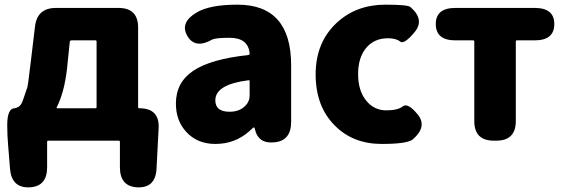

<svg xmlns="http://www.w3.org/2000/svg" viewBox="-20 -603 2426 823"><path d="M106 200Q30 203 23 121L15 22Q11 -22 11 -66Q11 -139 43 -139Q48 -139 59 -145Q70 -151 77 -170Q84 -189 97 -228Q100 -236 113 -347L130 -489Q139 -569 220 -569H488Q572 -569 572 -485V-144Q572 -139 577 -139Q664 -139 660 -54L651 119Q647 203 570 200Q494 197 494 114V5Q494 0 489 0H187Q182 0 182 5V114Q182 197 106 200ZM223 -143Q221 -139 226 -139H389Q394 -139 394 -144V-425Q394 -430 389 -430H287Q280 -430 279 -423L267 -306Q255 -205 223 -143Z M903 14Q826 14 779 -37Q734 -85 734 -159Q734 -250 809 -300Q884 -350 1044 -367Q1050 -368 1050 -374Q1044 -441 964 -441Q904 -441 889 -433Q816 -392 783 -449Q750 -506 822 -549Q878 -583 998 -583Q1228 -583 1228 -323V-81Q1228 0 1157 7Q1086 15 1072 -52Q1071 -57 1068.5 -57Q1066 -57 1048 -40Q987 14 903 14ZM964 -124Q1008 -124 1033 -151Q1050 -169 1050 -193V-255Q1050 -260 1045 -259Q903 -241 903 -173Q903 -124 964 -124Z M1616 14Q1493 14 1415 -65Q1333 -147 1333 -284Q1333 -421 1423 -505Q1507 -583 1632 -583Q1727 -583 1739 -573Q1802 -519 1757 -465Q1712 -411 1695 -425Q1678 -439 1643 -439Q1584 -439 1549.5 -397.5Q1515 -356 1515 -285.5Q1515 -215 1549 -172.5Q1583 -130 1636 -130Q1685 -130 1706.5 -147Q1728 -164 1770 -113Q1813 -61 1750 -6Q1727 14 1616 14Z M2097 0Q2013 0 2013 -84V-425Q2013 -430 2008 -430H1932Q1848 -430 1848 -500Q1848 -569 1932 -569H2272Q2356 -569 2356 -500Q2356 -430 2272 -430H2196Q2191 -430 2191 -425V-84Q2191 0 2107 0Z"/></svg>

Font: Resource Han Rounded TW Heavy
Style: Regular
Weight: 900
Designer: Cyano Hao (round all glyphs); Ryoko NISHIZUKA 西塚涼子 (kana, bopomofo & ideographs); Paul D. Hunt (Latin, Greek & Cyrillic)
Foundry: Cyano Hao
Version: 0.990